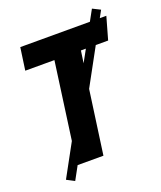

<svg xmlns="http://www.w3.org/2000/svg" viewBox="-151 -851 854 1021"><g transform="rotate(-20 276.0 -340.5)"><path d="M446 -567 333 -360 283 0H137L96 75L52 52L152 -131L212 -567H47L65 -694H459L493 -756L537 -734L515 -694H552L516 -567ZM390 -567H362L352 -498Z"/></g></svg>

Font: Fira Sans Condensed ExtraBold
Style: Italic
Weight: 800
Width: 3
Italic angle: -8°
Designer: bBox Type GmbH & Carrois Corporate GbR & Edenspiekermann AG
Foundry: bBox Type GmbH & Carrois Corporate GbR & Edenspiekermann AG
Version: Version 4.301